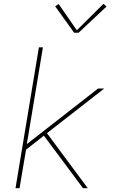

<svg xmlns="http://www.w3.org/2000/svg" viewBox="-20 -982 640 1002"><path d="M61 0 183 -735H204L120 -230L492 -520H524L225 -287L438 0H413L344 -93L209 -274L116 -201L82 0ZM367 -811 268 -949 286 -961 381 -824 520 -962 536 -948 390 -811Z"/></svg>

Font: Iosevka SS04 Thin Extended
Style: Italic
Weight: 100
Width: 7
Italic angle: -9°
Monospace: yes
Designer: Belleve Invis
Foundry: Belleve Invis
Version: Version 19.0.0; ttfautohint (v1.8.4)